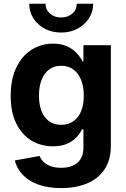

<svg xmlns="http://www.w3.org/2000/svg" viewBox="-20 -773 660 1008"><path d="M301.3 214.4Q231.4 214.4 180.7 195.8Q129.9 177.2 99.1 144.5Q68.4 111.8 57.6 69.3L188 45.9Q194.3 62.5 208.5 76.7Q222.7 90.8 245.6 99.4Q268.6 107.9 300.8 107.9Q356 107.9 387 81.1Q418 54.2 418 -0.5V-93.8H410.2Q398.4 -68.8 378.4 -48.8Q358.4 -28.8 328.9 -16.8Q299.3 -4.9 258.3 -4.9Q194.8 -4.9 144.5 -35.4Q94.2 -65.9 65.2 -125Q36.1 -184.1 36.1 -269.5Q36.1 -357.4 65.7 -418.5Q95.2 -479.5 145.5 -511.7Q195.8 -543.9 258.3 -543.9Q300.3 -543.9 330.6 -530.5Q360.8 -517.1 381.3 -495.4Q401.9 -473.6 414.1 -449.7H418V-535.6H562V-9.8Q562 66.9 528.6 116.5Q495.1 166 436.5 190.2Q377.9 214.4 301.3 214.4ZM301.3 -117.7Q338.4 -117.7 365 -136.2Q391.6 -154.8 405.8 -189.2Q419.9 -223.6 419.9 -271Q419.9 -318.4 405.8 -353.5Q391.6 -388.7 365.2 -408.2Q338.9 -427.7 301.3 -427.7Q264.2 -427.7 238 -408.2Q211.9 -388.7 198.2 -353.5Q184.6 -318.4 184.6 -271Q184.6 -223.6 198.2 -189.2Q211.9 -154.8 238 -136.2Q264.2 -117.7 301.3 -117.7ZM301.3 -602.1Q253.4 -602.1 215.6 -622.1Q177.7 -642.1 155.5 -676.5Q133.3 -710.9 133.3 -753.4H219.2Q219.2 -722.2 242.4 -701.7Q265.6 -681.2 301.3 -681.2Q336.4 -681.2 359.6 -701.7Q382.8 -722.2 382.8 -753.4H469.2Q469.2 -710.9 447 -676.8Q424.8 -642.6 387 -622.3Q349.1 -602.1 301.3 -602.1Z"/></svg>

Font: Inter 20pt
Style: Bold
Weight: 700
Version: Version 4.001;git-66647c0bb